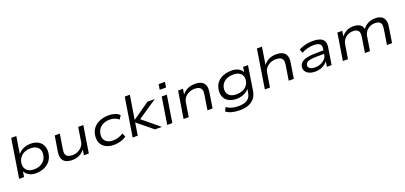

<svg xmlns="http://www.w3.org/2000/svg" viewBox="32 -1902 6933 3286"><g transform="rotate(-20 3498.5 -259.0)"><path d="M369 9Q291 9 236.5 -25.5Q182 -60 164 -114H171L154 0H64L176 -705H269L217 -376H207Q231 -415 268.5 -442.5Q306 -470 353.5 -484.5Q401 -499 451 -499Q538 -499 595.5 -463Q653 -427 676 -363.5Q699 -300 682 -216Q666 -143 621.5 -93Q577 -43 511.5 -17Q446 9 369 9ZM361 -65Q420 -65 467.5 -84.5Q515 -104 547 -141Q579 -178 590 -231Q609 -319 564 -372Q519 -425 424 -425Q366 -425 319 -405.5Q272 -386 240 -349Q208 -312 195 -259Q178 -171 222 -118Q266 -65 361 -65Z M1031 9Q963 9 916.5 -14Q870 -37 851.5 -85.5Q833 -134 845 -209L890 -490H983L939 -215Q930 -163 941.5 -130.5Q953 -98 983.5 -83.5Q1014 -69 1062 -69Q1118 -69 1164 -91Q1210 -113 1240 -150Q1270 -187 1277 -232L1318 -490H1411L1333 0H1244L1261 -112H1269Q1228 -55 1169 -23Q1110 9 1031 9Z M1792 9Q1701 9 1639.5 -26Q1578 -61 1552.5 -124.5Q1527 -188 1543 -271Q1555 -329 1585 -372Q1615 -415 1659.5 -443Q1704 -471 1758.5 -485Q1813 -499 1872 -499Q1935 -499 1986.5 -481.5Q2038 -464 2070 -431L2028 -365Q1996 -394 1954.5 -408.5Q1913 -423 1868 -423Q1824 -423 1786 -413Q1748 -403 1717 -382Q1686 -361 1665 -330Q1644 -299 1635 -256Q1618 -168 1664.5 -117.5Q1711 -67 1804 -67Q1853 -67 1900.5 -82Q1948 -97 1990 -126L2019 -59Q1989 -38 1953 -22.5Q1917 -7 1876.5 1Q1836 9 1792 9Z M2131 0 2244 -705H2337L2267 -274H2270L2580 -490H2713L2337 -236L2332 -274L2664 0H2539L2263 -226H2260L2224 0Z M2846 -609 2861 -707H2977L2961 -609ZM2761 0 2839 -490H2932L2854 0Z M3059 0 3137 -490H3226L3208 -378H3201Q3242 -437 3303.5 -468Q3365 -499 3444 -499Q3514 -499 3560 -476Q3606 -453 3624.5 -405Q3643 -357 3631 -281L3587 0H3494L3537 -275Q3546 -329 3534 -360.5Q3522 -392 3491.5 -407Q3461 -422 3412 -422Q3355 -422 3308 -400Q3261 -378 3231 -341.5Q3201 -305 3194 -258L3152 0Z M4019 189Q3943 189 3876.5 172.5Q3810 156 3770 120L3806 53Q3835 76 3870 89.5Q3905 103 3945 109Q3985 115 4029 115Q4126 115 4181.5 76Q4237 37 4249 -37L4264 -134L4275 -135Q4255 -97 4217.5 -69.5Q4180 -42 4132.5 -27.5Q4085 -13 4034 -13Q3945 -13 3886 -47.5Q3827 -82 3804 -143Q3781 -204 3797 -285Q3808 -339 3836 -379Q3864 -419 3906 -446Q3948 -473 4000.5 -486Q4053 -499 4113 -499Q4192 -499 4246 -465.5Q4300 -432 4312 -379H4303L4321 -490H4410L4341 -49Q4329 30 4287.5 83Q4246 136 4178 162.5Q4110 189 4019 189ZM4056 -87Q4114 -87 4161.5 -104.5Q4209 -122 4241 -157.5Q4273 -193 4284 -243Q4300 -327 4254.5 -376Q4209 -425 4115 -425Q4057 -425 4010 -407.5Q3963 -390 3931.5 -355Q3900 -320 3888 -270Q3871 -187 3916.5 -137Q3962 -87 4056 -87Z M4539 0 4651 -705H4743L4691 -379H4684Q4725 -437 4785 -468Q4845 -499 4924 -499Q4994 -499 5040 -476Q5086 -453 5104.5 -405Q5123 -357 5111 -281L5067 0H4974L5017 -275Q5026 -329 5014 -360.5Q5002 -392 4971.5 -407Q4941 -422 4892 -422Q4835 -422 4788 -400Q4741 -378 4711 -341.5Q4681 -305 4674 -258L4632 0Z M5458 9Q5390 9 5344.5 -13Q5299 -35 5279 -72Q5259 -109 5267 -154Q5277 -198 5312.5 -227Q5348 -256 5420.5 -270.5Q5493 -285 5615 -285H5727L5718 -225H5603Q5513 -225 5461.5 -217.5Q5410 -210 5387.5 -192.5Q5365 -175 5359 -148Q5351 -109 5382 -84.5Q5413 -60 5478 -60Q5533 -60 5580 -79.5Q5627 -99 5659 -132.5Q5691 -166 5697 -208L5714 -316Q5724 -374 5690 -400.5Q5656 -427 5581 -427Q5525 -427 5467.5 -412.5Q5410 -398 5358 -369L5334 -437Q5370 -457 5413 -471Q5456 -485 5502 -492Q5548 -499 5591 -499Q5669 -499 5720 -479.5Q5771 -460 5792.5 -418.5Q5814 -377 5804 -310L5755 0H5669L5687 -113L5697 -114Q5675 -79 5640 -51Q5605 -23 5559.5 -7Q5514 9 5458 9Z M5960 0 6038 -490H6127L6109 -379L6101 -378Q6139 -433 6196 -466Q6253 -499 6329 -499Q6403 -499 6448.5 -469Q6494 -439 6501 -380L6494 -379Q6533 -434 6591 -466.5Q6649 -499 6728 -499Q6792 -499 6834.5 -476Q6877 -453 6894.5 -405Q6912 -357 6900 -281L6856 0H6763L6806 -273Q6815 -329 6805.5 -361Q6796 -393 6769 -407.5Q6742 -422 6698 -422Q6643 -422 6599.5 -400Q6556 -378 6529 -341Q6502 -304 6495 -258L6454 0H6362L6405 -273Q6414 -329 6403.5 -361Q6393 -393 6366 -407.5Q6339 -422 6297 -422Q6256 -422 6221.5 -408.5Q6187 -395 6160 -373Q6133 -351 6116.5 -321.5Q6100 -292 6095 -259L6053 0Z"/></g></svg>

Font: Nunito Sans 10pt Expanded
Style: Italic
Weight: 400
Width: 7
Italic angle: -9°
Designer: Vernon Adams
Foundry: Vernon Adams
Version: Version 3.101;gftools[0.9.27]